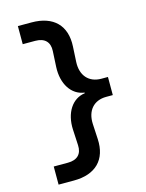

<svg xmlns="http://www.w3.org/2000/svg" viewBox="-139 -873 858 1126"><g transform="rotate(-15 290.0 -310.0)"><path d="M360 -308C282 -298 233 -222 238 -120L243 -24C246 30 216 60 159 60H73V170H166C299 170 371 97 364 -29L359 -122C355 -203 400 -255 476 -255H516V-365H476C400 -365 355 -417 359 -498L364 -591C371 -717 299 -790 166 -790H83V-680H159C216 -680 246 -650 243 -596L238 -500C233 -398 282 -322 360 -312Z"/></g></svg>

Font: CommitMono-dimboump
Style: Bold
Weight: 700
Monospace: yes
Designer: Eigil Nikolajsen
Foundry: Eigil Nikolajsen
Version: Version 1.143